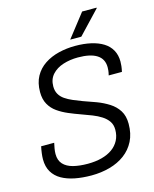

<svg xmlns="http://www.w3.org/2000/svg" viewBox="-128 -955 846 1052"><g transform="rotate(-15 294.5 -428.5)"><path d="M259 12Q208 12 165 3.5Q122 -5 90.5 -23Q59 -41 41.5 -70.5Q24 -100 24 -142Q24 -157 26.5 -176.5Q29 -196 33 -214H107Q104 -200 101 -184Q98 -168 98 -152Q98 -116 118 -94.5Q138 -73 173.5 -64Q209 -55 256 -55Q300 -55 335.5 -64.5Q371 -74 396 -92Q421 -110 435 -136.5Q449 -163 449 -197Q449 -225 435.5 -244.5Q422 -264 399.5 -278.5Q377 -293 349 -304Q321 -315 290 -326Q256 -338 223 -352Q190 -366 163 -385Q136 -404 120 -432.5Q104 -461 104 -502Q104 -554 124.5 -591Q145 -628 180.5 -651.5Q216 -675 261 -686Q306 -697 355 -697Q404 -697 444 -688Q484 -679 513 -661Q542 -643 557.5 -615Q573 -587 573 -550Q573 -538 571.5 -524.5Q570 -511 566 -493H491Q495 -509 496 -519.5Q497 -530 497 -538Q497 -585 460.5 -608.5Q424 -632 353 -632Q308 -632 269 -619.5Q230 -607 206 -580.5Q182 -554 182 -513Q182 -488 192.5 -469.5Q203 -451 222 -438Q241 -425 265.5 -414.5Q290 -404 317 -394Q353 -382 390 -368Q427 -354 458.5 -334Q490 -314 509 -284Q528 -254 528 -209Q528 -153 507 -111.5Q486 -70 449 -42.5Q412 -15 363 -1.5Q314 12 259 12ZM338 -737 441 -869H523V-866L401 -737Z"/></g></svg>

Font: Archivo SemiCondensed Light
Style: Italic
Weight: 300
Width: 4
Italic angle: -10°
Designer: Hector Gatti
Foundry: Omnibus-Type
Version: Version 2.001